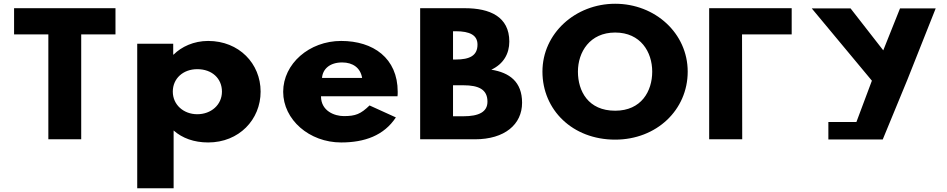

<svg xmlns="http://www.w3.org/2000/svg" viewBox="-20 -747 5066 1027"><path d="M55.3 -562.9H238.6V-1.9H414.4V-562.9H597.7V-703.1H55.3Z M1374 -257C1374 -407 1258.5 -528 1093.5 -528C1016.5 -528 950.5 -497 908.7 -455H906.5V-513H714V260H908.7V-49C954.9 -8 1017.6 15 1093.5 15C1258.5 15 1374 -107 1374 -257ZM1167.2 -257C1167.2 -186 1108.9 -136 1035.2 -136C962.6 -136 904.3 -186 904.3 -257C904.3 -327 959.3 -377 1035.2 -377C1114.4 -377 1167.2 -327 1167.2 -257Z M2106.2 -232C2107.3 -238 2107.3 -249 2107.3 -256C2107.3 -436 1976.5 -528 1804.8 -528C1634.3 -528 1494.7 -406 1494.7 -256C1494.7 -107 1634.3 15 1804.8 15C1930.2 15 2033.7 -22 2097.5 -119L1956.7 -183C1909.3 -137 1881.8 -126 1819.2 -126C1769.7 -126 1697 -153 1697 -232ZM1702.5 -330C1705.8 -377 1743.2 -413 1810.3 -413C1867.5 -413 1908.2 -384 1917 -330Z M2227.4 -703.1V-1.9H2520.1C2680 -1.9 2772.6 -81.8 2772.6 -197.4C2772.6 -310.4 2704.3 -358.9 2608 -374.2C2673.4 -404.8 2704.3 -460 2704.3 -524.6C2704.3 -658.1 2599.6 -703.1 2466.8 -703.1ZM2403.2 -428.6V-579.9H2417.3C2493.9 -579.9 2534.1 -558.6 2534.1 -508.5C2534.1 -449.8 2493 -428.6 2417.3 -428.6ZM2403.2 -125.1V-290.9H2458.4C2541.6 -290.9 2587.4 -267.9 2587.4 -203.3C2587.4 -148.1 2541.6 -125.1 2458.4 -125.1Z M2881.5 -363.9C2881.5 -159.1 3042.3 -0.1 3270.5 -0.1C3492.1 -0.1 3658.5 -159.1 3658.5 -363.9C3658.5 -568.8 3484.6 -726.9 3270.5 -726.9C3058.2 -726.9 2881.5 -568.8 2881.5 -363.9ZM3071.3 -363.9C3071.3 -468.5 3134.9 -573 3270.5 -573C3407 -573 3468.7 -468.5 3468.7 -363.9C3468.7 -259.4 3410.7 -154.8 3270.5 -154.8C3126.5 -154.8 3071.3 -259.4 3071.3 -363.9Z M3949.1 -562.9 3950.1 -1.9H3773.3V-703.1H4214.7V-562.9Z M4322 -702.1 4643.7 -315.4 4560.9 -94.4H4410.9V-0.9H4525.9H4701.7L4833.5 -320.5L4985 -702.1H4794.2L4704.5 -477.7L4529.6 -702.1Z"/></svg>

Font: Hussar
Style: BdWide
Weight: 700
Foundry: Cannot Into Space Fonts
Version: Version 2.00